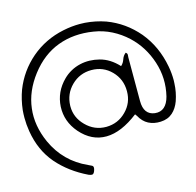

<svg xmlns="http://www.w3.org/2000/svg" viewBox="-121 -1270 1140 1117"><g transform="rotate(-15 449.0 -711.5)"><path d="M890.6 -770.5Q898.4 -728.5 898.4 -686.5Q898.4 -676.8 897.5 -667Q895.5 -615.2 877.9 -564.5Q863.3 -524.4 835.9 -500Q807.6 -474.6 763.7 -472.7Q722.7 -470.7 690.4 -487.3Q658.2 -503.9 637.7 -542Q635.7 -544.9 633.8 -546.9Q631.8 -549.8 629.9 -552.7Q526.4 -472.7 437.5 -471.7Q347.7 -470.7 280.3 -547.9Q219.7 -618.2 223.6 -707Q228.5 -795.9 293.9 -860.4Q314.5 -880.9 340.8 -895.5Q367.2 -910.2 397.5 -917Q453.1 -929.7 513.7 -914.1Q574.2 -898.4 624 -844.7Q639.6 -858.4 646.5 -879.9Q653.3 -900.4 669.9 -913.1Q679.7 -906.2 678.7 -897.5Q677.7 -888.7 677.7 -881.8Q677.7 -816.4 677.7 -751Q677.7 -685.5 677.7 -620.1Q677.7 -578.1 694.3 -555.7Q710.9 -533.2 743.2 -529.3Q777.3 -525.4 799.8 -544.9Q822.3 -564.5 833 -605.5Q858.4 -710 825.2 -811.5Q792 -913.1 717.8 -982.4Q676.8 -1020.5 627 -1045.9Q577.1 -1071.3 520.5 -1080.1Q405.3 -1098.6 308.6 -1062.5Q211.9 -1026.4 140.6 -933.6Q70.3 -841.8 58.6 -741.2Q45.9 -639.6 93.8 -533.2Q124 -466.8 172.9 -418Q221.7 -369.1 289.1 -338.9Q300.8 -333 311.5 -328.1Q322.3 -322.3 316.4 -302.7Q311.5 -285.2 303.7 -280.3Q300.8 -278.3 296.9 -278.3Q289.1 -278.3 277.3 -283.2Q169.9 -335 99.6 -416Q29.3 -498 9.8 -617.2Q2.9 -659.2 2.9 -699.2Q2.9 -722.7 4.9 -745.1Q11.7 -806.6 32.2 -862.3Q72.3 -964.8 156.2 -1037.1Q241.2 -1109.4 353.5 -1132.8Q405.3 -1143.6 454.1 -1143.6Q470.7 -1143.6 485.4 -1142.6Q549.8 -1137.7 608.4 -1117.2Q715.8 -1077.1 792 -987.3Q867.2 -896.5 890.6 -770.5ZM619.1 -696.3Q619.1 -767.6 570.3 -817.4Q521.5 -867.2 450.2 -867.2Q379.9 -867.2 330.1 -818.4Q280.3 -769.5 278.3 -698.2Q278.3 -696.3 278.3 -694.3Q278.3 -627 328.1 -577.1Q378.9 -525.4 450.2 -525.4Q521.5 -526.4 570.3 -576.2Q619.1 -625 619.1 -694.3Q619.1 -695.3 619.1 -696.3Z"/></g></svg>

Font: Das Gitter
Style: Book
Weight: 400
Version: Version 006.000